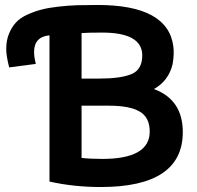

<svg xmlns="http://www.w3.org/2000/svg" viewBox="-20 -732 794 772"><path d="M372 -712Q656 -712 677 -545Q681 -514 674 -474Q658 -407 599 -374Q715 -331 715 -201Q715 20 385 20Q277 20 179 -2V-590Q117 -584 117 -523Q117 -503 124 -475L17 -461Q5 -507 5 -535Q5 -569 16 -596Q27 -623 44 -641.5Q61 -660 89.5 -673Q118 -686 147 -693.5Q176 -701 216.5 -705.5Q257 -710 291 -711Q325 -712 372 -712ZM420 -307H308V-97Q344 -93 391 -93Q582 -93 582 -203Q582 -260 541.5 -283.5Q501 -307 420 -307ZM391 -601Q332 -601 308 -599V-416H378Q465 -416 508.5 -434Q552 -452 552 -509Q552 -601 391 -601Z"/></svg>

Font: Repo
Style: DemiBold
Weight: 600
Designer: Stefan Peev
Foundry: Context Ltd
Version: Version 001.000